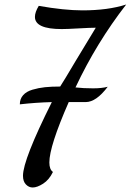

<svg xmlns="http://www.w3.org/2000/svg" viewBox="-20 -745 580 852"><path d="M68 -282Q68 -306 82.5 -322.5Q97 -339 124 -347Q151 -355 179.5 -358Q208 -361 247 -361Q264 -387 316 -475L405 -622Q381 -622 329 -619Q277 -616 254 -616Q135 -616 135 -670Q135 -691 152 -719Q265 -699 346 -699Q459 -699 540 -725Q408 -555 315 -357Q350 -353 393 -353Q432 -353 458 -360Q407 -292 360 -292H285Q199 -96 199 -24Q199 7 215 18Q198 53 171.5 70Q145 87 125 87Q108 87 95 73.5Q82 60 82 35Q82 -36 210 -292Q138 -290 68 -282Z"/></svg>

Font: TypoPRO Dancing Script
Style: Bold
Weight: 700
Designer: Pablo Impallari
Foundry: Pablo Impallari. www.impallari.com Igino Marini. www.ikern.com
Version: Version 1.002